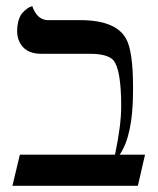

<svg xmlns="http://www.w3.org/2000/svg" viewBox="-20 -598 508 618"><path d="M237.8 -533.2Q353.5 -533.2 386.2 -472.7Q407.7 -433.6 408.2 -322.3Q408.2 -313.5 408.2 -301.8Q407.7 -161.6 365.2 -100.1H446.8L423.8 0H20L43.9 -100.1H350.1Q370.1 -193.8 370.1 -255.9Q370.1 -376 344.2 -404.8Q324.7 -425.3 267.1 -424.8H112.8Q57.1 -424.8 40 -469.2Q35.2 -482.9 35.2 -497.1Q35.2 -517.1 40 -533Q44.9 -548.8 52.5 -556.9Q60.1 -564.9 67.1 -570.1Q74.2 -575.2 79.1 -576.7L84 -578.1Q98.1 -536.6 130.9 -533.2Z"/></svg>

Font: Linux Biolinum O
Style: Regular
Weight: 400
Designer: Philipp H. Poll
Foundry: Philipp H. Poll
Version: Version 1.0.4